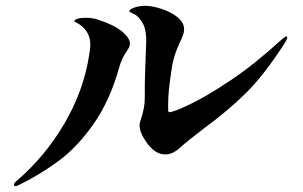

<svg xmlns="http://www.w3.org/2000/svg" viewBox="-20 -654 1040 659"><path d="M486 -161Q459 -198 459 -223Q459 -229 461 -237Q473 -270 476 -299Q477 -309 477 -331V-363Q477 -381 480 -462Q482 -502 482 -513Q482 -552 471 -572Q457 -598 440.5 -605.5Q424 -613 424 -615Q424 -622 441 -628Q458 -634 480 -634Q501 -634 533 -624Q565 -614 588.5 -595.5Q612 -577 612 -553Q612 -544 608 -533Q604 -522 598 -510Q576 -464 570 -423Q562 -370 559.5 -344Q557 -318 557 -284Q557 -278 557.5 -273.5Q558 -269 561 -269Q575 -269 631 -295.5Q687 -322 769.5 -377Q852 -432 943 -515Q958 -529 964 -529Q966 -529 966 -526Q966 -519 954 -501Q884 -393 822 -332.5Q760 -272 681 -214Q622 -169 600 -149Q574 -124 547 -124Q514 -124 486 -161ZM28 -20Q28 -26 37 -33Q134 -116 200.5 -229Q267 -342 286 -465Q290 -485 290 -500Q290 -545 253 -570Q249 -573 242 -576.5Q235 -580 235 -582Q235 -586 245.5 -589.5Q256 -593 275 -593Q298 -593 318 -586Q373 -568 399.5 -545.5Q426 -523 426 -505Q426 -496 421 -488Q416 -480 415 -478Q398 -455 389 -422Q357 -308 301.5 -229Q246 -150 183 -103Q120 -56 45 -19Q37 -15 34 -15Q28 -15 28 -20Z"/></svg>

Font: Shippori Mincho B1 ExtraBold
Style: Regular
Weight: 800
Designer: FONTDASU
Foundry: FONTDASU / Google Inc. / but / Adobe
Version: Version 3.110; ttfautohint (v1.8.3)